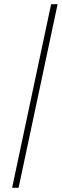

<svg xmlns="http://www.w3.org/2000/svg" viewBox="-20 -795 296 920"><path d="M225 -775 38 105H69L256 -775Z"/></svg>

Font: LT Wave Thin
Style: Italic
Weight: 100
Designer: Daniel Lyons
Version: Version 2.5 (Glyphs App)